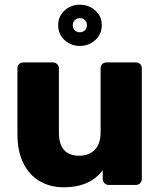

<svg xmlns="http://www.w3.org/2000/svg" viewBox="-20 -785 681 815"><path d="M250 10Q193 10 148.5 -16Q104 -42 79 -92.5Q54 -143 54 -216V-495Q54 -506 61 -513Q68 -520 79 -520H204Q215 -520 222.5 -513Q230 -506 230 -495V-222Q230 -124 317 -124Q358 -124 382.5 -149.5Q407 -175 407 -222V-495Q407 -506 414 -513Q421 -520 432 -520H557Q568 -520 575 -513Q582 -506 582 -495V-25Q582 -15 575 -7.5Q568 0 557 0H441Q431 0 423.5 -7.5Q416 -15 416 -25V-63Q390 -27 348.5 -8.5Q307 10 250 10ZM319 -590Q281 -590 254 -615Q227 -640 227 -678Q227 -716 254 -740.5Q281 -765 319 -765Q357 -765 384.5 -740.5Q412 -716 412 -678Q412 -640 384.5 -615Q357 -590 319 -590ZM319 -648Q332 -648 340.5 -656.5Q349 -665 349 -678Q349 -691 340.5 -699.5Q332 -708 319 -708Q306 -708 297.5 -699.5Q289 -691 289 -678Q289 -665 297.5 -656.5Q306 -648 319 -648Z"/></svg>

Font: DVN-Rubik
Style: Bold
Weight: 700
Designer: Hubert and Fischer
Foundry: Hubert & Fischer
Version: Version 2.102